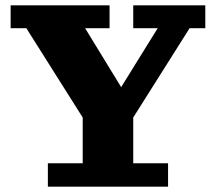

<svg xmlns="http://www.w3.org/2000/svg" viewBox="-20 -702 812 722"><path d="M298 -249 79 -596H20V-682H392V-596H300L453 -346H418L573 -596H481V-682H752V-596H693L474 -249ZM160 0V-88H291V-360H481V-88H612V0Z"/></svg>

Font: Montagu Slab
Style: Bold
Weight: 700
Designer: Florian Karsten
Foundry: Florian Karsten
Version: Version 1.000